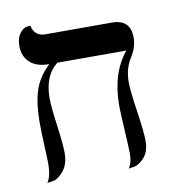

<svg xmlns="http://www.w3.org/2000/svg" viewBox="-68 -620 616 683"><g transform="rotate(-10 239.5 -279.0)"><path d="M396 -298.8Q396 -270 407.5 -193.1Q418.9 -116.2 418.9 -85Q418.9 -46.9 399.9 -25.4Q380.9 -3.9 361.8 -1L342.8 2Q356 -17.1 356 -48.8Q356 -69.8 352.1 -136Q348.1 -202.1 348.1 -223.1Q348.1 -341.3 407.2 -413.1H158.2Q109.4 -376 108.9 -293.9Q108.9 -263.2 118.4 -193.6Q127.9 -124 127.9 -92.8Q127.9 -51.8 107.9 -27.8Q87.9 -3.9 68.4 -1L48.8 2Q64 -20 64 -67.9Q64 -80.1 61.5 -131.6Q59.1 -183.1 59.1 -214.8Q59.1 -281.7 73.5 -327.9Q87.9 -374 128.9 -413.1Q83 -413.1 59.1 -435.5Q35.2 -458 35.2 -494.1Q35.2 -522.9 47.6 -539.6Q60.1 -556.2 73.2 -558.1L85.9 -560.1Q94.7 -520 133.8 -520H374Q440.9 -520 440.9 -454.1Q440.9 -418.9 418.5 -384.3Q396 -349.6 396 -298.8Z"/></g></svg>

Font: Linux Libertine Display
Style: Regular
Weight: 400
Designer: Philipp H. Poll
Foundry: Philipp H. Poll
Version: Version 5.0.9